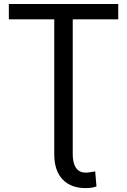

<svg xmlns="http://www.w3.org/2000/svg" viewBox="-20 -731 637 964"><path d="M573.7 -710.9V-633.8H24.4V-710.9ZM464.4 205.1Q450.2 210 437.5 211.7Q424.8 213.4 409.7 213.4Q335.9 213.4 294.2 169.7Q252.4 126 252.4 43.5V-710.9H345.2V43.5Q345.2 88.4 361.8 112.1Q378.4 135.7 409.7 135.7Q419.4 135.7 434.8 133.5Q450.2 131.3 458 129.4Z"/></svg>

Font: RobotoDEMO
Style: Regular
Weight: 400
Designer: Christian Robertson
Foundry: Google
Version: Version 2.136